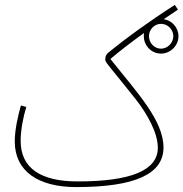

<svg xmlns="http://www.w3.org/2000/svg" viewBox="-20 -740 746 781"><path d="M290 21C534 21 645 -34 645 -140C645 -250 539 -362 429 -500C464 -530 512 -567 566 -606C565 -602 565 -598 565 -593C565 -554 596 -522 635 -522C673 -522 706 -554 706 -593C706 -627 680 -657 646 -662C665 -675 685 -688 704 -701L691 -720C585 -652 493 -585 423 -528C414 -521 408 -513 408 -497C408 -486 430 -465 530 -339C579 -277 622 -200 622 -139C622 -48 515 -2 296 -2C147 -2 64 -55 64 -167C64 -213 75 -266 87 -305L65 -311C53 -269 40 -211 40 -165C40 -43 136 21 290 21ZM635 -542C608 -542 586 -565 586 -593C586 -620 608 -643 635 -643C662 -643 685 -620 685 -593C685 -565 661 -542 635 -542Z"/></svg>

Font: Noto Sans Arabic ExtCond Thin
Style: Regular
Weight: 100
Width: 2
Designer: Monotype Design Team, Nadine Chahine, Nizar Qandah and Khaled Hosny
Foundry: Monotype Imaging Inc.
Version: Version 2.012